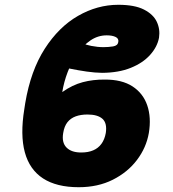

<svg xmlns="http://www.w3.org/2000/svg" viewBox="-20 -780 731 810"><path d="M421.4 -444.3Q494.1 -444.8 539.1 -415.5Q584 -386.2 601.3 -335.2Q618.7 -284.2 607.9 -218.8Q597.2 -157.2 557.9 -105.2Q518.6 -53.2 455.8 -21.7Q393.1 9.8 312 9.8Q218.8 9.8 161.6 -27.3Q104.5 -64.5 84.7 -137.7Q64.9 -210.9 82.5 -319.3L86.4 -344.7Q109.4 -481.9 168.7 -574.2Q228 -666.5 309.3 -713.1Q390.6 -759.8 479 -759.8Q547.9 -759.8 587.2 -739.7Q626.5 -719.7 641.4 -688.2Q656.2 -656.7 650.9 -621.1Q643.6 -582 613 -548.1Q582.5 -514.2 531.5 -493.7Q480.5 -473.1 410.6 -472.7Q380.9 -473.1 346.2 -478Q311.5 -482.9 271 -491.2L320.8 -599.6Q337.9 -591.8 364.7 -586.4Q391.6 -581.1 416.5 -581.1Q437.5 -581.1 457 -584.2Q476.6 -587.4 479 -602.5Q481.9 -617.2 467.8 -624Q453.6 -630.9 430.2 -630.9Q393.1 -630.9 361.8 -609.6Q330.6 -588.4 306.2 -553.5Q281.7 -518.6 265.6 -476.3Q249.5 -434.1 242.7 -391.6Q285.6 -421.9 329.1 -433.3Q372.6 -444.8 421.4 -444.3ZM349.1 -296.9Q320.8 -296.9 299.3 -289.1Q277.8 -281.2 264.4 -264.2Q251 -247.1 246.6 -218.8Q239.7 -178.2 261 -157.2Q282.2 -136.2 323.7 -136.7Q352.1 -136.7 373.3 -145.8Q394.5 -154.8 408 -173.3Q421.4 -191.9 426.3 -218.8Q432.6 -260.3 412.4 -278.6Q392.1 -296.9 349.1 -296.9Z"/></svg>

Font: Inter 24pt Black
Style: Italic
Weight: 900
Italic angle: -9.3988°
Designer: Rasmus Andersson
Foundry: rsms
Version: Version 4.001;git-66647c0bb